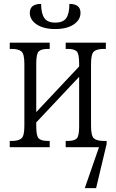

<svg xmlns="http://www.w3.org/2000/svg" viewBox="-20 -755 593 985"><path d="M263 -606Q204 -606 168.5 -629.5Q133 -653 133 -689Q133 -735 191 -735Q191 -687 207 -663Q223 -639 263 -639Q305 -639 320.5 -663Q336 -687 336 -735Q393 -735 393 -689Q393 -653 358 -629.5Q323 -606 263 -606ZM30 0V-32H41Q74 -32 89.5 -44.5Q105 -57 105 -108V-428Q105 -479 89.5 -491.5Q74 -504 41 -504H30V-536H235V-504H225Q193 -504 179.5 -492Q166 -480 166 -430V-180L386 -414V-430Q386 -480 373 -492Q360 -504 328 -504H317V-536H523V-504H512Q478 -504 462.5 -491.5Q447 -479 447 -428V-108Q447 -57 462.5 -44.5Q478 -32 512 -32H527V-16L473 210H415L488 0H317V-32H328Q360 -32 373 -44Q386 -56 386 -106V-361L166 -127V-106Q166 -56 179.5 -44Q193 -32 225 -32H235V0Z"/></svg>

Font: Noto Serif Condensed Light
Style: Regular
Weight: 300
Width: 3
Designer: Monotype Design Team
Foundry: Monotype Imaging Inc.
Version: Version 2.013